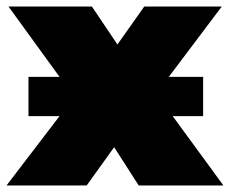

<svg xmlns="http://www.w3.org/2000/svg" viewBox="-23 -567 703 587"><path d="M-3 0H242L326 -117L401 0H660L505 -212H598V-332H493L655 -547H418L336 -431L258 -547H3L159 -332H64V-212H159Z"/></svg>

Font: Chess Sans Black
Style: Regular
Weight: 900
Designer: Wolf Bōese
Foundry: Wolf Bōese
Version: Version 7.223;Glyphs 3.3 (3306)